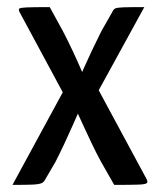

<svg xmlns="http://www.w3.org/2000/svg" viewBox="-20 -520 450 540"><path d="M15.1 0 164.7 -275.5 205.4 -304.9Q205.4 -304.9 214.8 -326.1Q224.1 -347.2 238.1 -376.9Q252.2 -406.6 265.1 -432.3L295.6 -485.9Q298.9 -493.5 304 -496.1Q309 -498.7 326.7 -499.4Q344.4 -500 385.9 -500L239.2 -232.5L208.9 -222.6Q208.9 -222.6 202 -207.1Q195 -191.7 184.4 -167.2Q173.7 -142.7 160.8 -115.4Q147.9 -88 136.1 -64.9L107.4 -15.7Q104.1 -8.2 96.9 -4.9Q89.7 -1.6 71.2 -0.8Q52.7 0 15.1 0ZM301.2 0 263.9 -65.6Q251.4 -88.4 238.6 -115.2Q225.7 -142.1 214.6 -166.4Q203.4 -190.7 196.3 -206.3Q189.3 -221.9 189.3 -221.9L170.9 -233.7L34.7 -486.6Q31.7 -493.1 34.2 -495.7Q36.6 -498.4 55.6 -499.2Q74.5 -500 119.9 -500L157.4 -431.6Q170.3 -406.8 184.2 -377.3Q198 -347.8 207.2 -326.4Q216.3 -304.9 216.3 -304.9L245.7 -288.2L391 -18.7Q396.3 -9.5 393.5 -5.6Q390.7 -1.6 370.6 -0.8Q350.5 0 301.2 0Z"/></svg>

Font: Yanone Kaffeesatz ExtraLight
Style: Regular
Weight: 200
Designer: Yanone (Cyrillic: Daniel Pouzeot, Huerta Tipografica, and Cyreal)
Foundry: Yanone
Version: Version 2.003